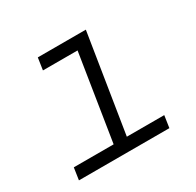

<svg xmlns="http://www.w3.org/2000/svg" viewBox="-125 -690 849 831"><g transform="rotate(-30 300.0 -275.0)"><path d="M45 0 54 -60H253L321 -490H148L157 -550H397L319 -60H506L497 0Z"/></g></svg>

Font: NKDuy Mono ExtraLight
Style: Italic
Weight: 200
Italic angle: -9°
Monospace: yes
Designer: NKDuy
Foundry: NKDuy
Version: Version 2.251; ttfautohint (v1.8.4.7-5d5b)